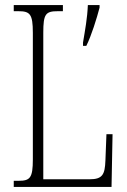

<svg xmlns="http://www.w3.org/2000/svg" viewBox="-20 -734 499 754"><path d="M34 0H418L422 -207H398L394 -104C392 -49 383 -30 332 -30H150V-606C150 -679 159 -690 207 -690H227V-714H34V-690H52C98 -690 109 -679 109 -605V-108C109 -35 98 -24 53 -24H34ZM306 -567V-554H319C339 -594 360 -662 371 -704V-714H325C323 -663 314 -615 306 -567Z"/></svg>

Font: Noto Serif Lao ExtraCondensed ExtraLight
Style: Regular
Weight: 200
Width: 2
Designer: Monotype Design Team
Foundry: Monotype Imaging Inc.
Version: Version 2.003